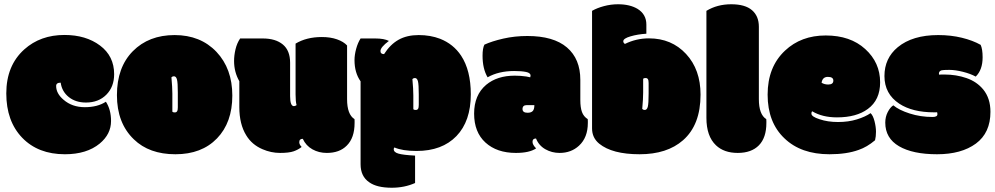

<svg xmlns="http://www.w3.org/2000/svg" viewBox="-20 -716 4715 910"><path d="M287.6 15.1Q160.6 15.1 85.2 -63.2Q9.8 -141.6 9.8 -273.4Q9.8 -405.3 95.2 -481.9Q171.4 -550.3 285.6 -550.3Q387.2 -550.3 454.1 -500.2Q521 -450.2 521 -364.3Q521 -304.7 484.1 -267.3Q447.3 -230 387.2 -230Q338.4 -230 305.9 -256.1Q273.4 -282.2 267.6 -324.2Q246.1 -324.2 246.1 -308.6Q246.1 -272.9 281.2 -243.2Q321.8 -208 382.1 -208Q442.4 -208 481.9 -233.9Q506.3 -196.3 506.3 -142.6Q506.3 -80.1 452.6 -35.6Q391.1 15.1 287.6 15.1Z M796.9 -272V-186.5Q800.3 -183.1 808.1 -183.1Q815.9 -183.1 819.3 -188.5Q822.8 -193.8 822.8 -207V-276.9Q822.8 -323.7 818.8 -339.1Q814.9 -354.5 804.2 -354.5Q797.4 -354.5 792.5 -349.6Q796.9 -301.3 796.9 -272ZM614.3 -55.7Q534.2 -132.8 534.2 -264.9Q534.2 -397 609.6 -473.4Q685.1 -549.8 807.6 -549.8Q930.2 -549.8 1005.9 -470.2Q1081.1 -390.6 1081.1 -262.9Q1081.1 -135.3 1008.5 -60.1Q936 15.1 811.5 15.1Q687 15.1 614.3 -55.7Z M1373 -212.9Q1378.9 -212.9 1385.7 -217.8Q1380.9 -233.9 1380.9 -268.1V-509.3Q1432.6 -540.5 1505.4 -540.5Q1546.4 -540.5 1577.4 -529.5Q1608.4 -518.6 1625 -500.5V-246.1Q1625 -173.3 1660.2 -151.4Q1660.6 -148.9 1660.6 -142.1V-133.3Q1660.6 -62 1623 -25.4Q1588.9 8.8 1528.8 8.8Q1491.2 8.8 1460.7 -8.3Q1430.2 -25.4 1415 -58.1Q1398.4 -58.1 1398.4 -42Q1398.4 -30.8 1409.7 -19.5Q1394 -6.8 1372.1 1Q1350.1 8.8 1307.4 8.8Q1264.6 8.8 1224.1 -8.8Q1173.8 -30.3 1147 -74.7Q1114.3 -127.4 1114.3 -208.5V-331.1Q1089.4 -374.5 1089.4 -426.8Q1089.4 -453.6 1096.2 -482.4Q1103 -511.2 1118.2 -533.7H1225.6Q1286.1 -533.7 1320.6 -505.1Q1355 -476.6 1355 -418.5V-260.3Q1355 -212.9 1373 -212.9Z M1939 -263.7V-198.2Q1942.4 -194.8 1950.2 -194.8Q1958 -194.8 1961.4 -200.2Q1964.8 -205.6 1964.8 -218.8V-268.6Q1964.8 -315.4 1960.9 -330.8Q1957 -346.2 1946.3 -346.2Q1939.5 -346.2 1934.6 -341.3Q1939 -293 1939 -263.7ZM1783.2 -474.1Q1783.2 -459.5 1800.3 -459.5Q1829.6 -505.4 1869.1 -527.6Q1908.7 -549.8 1964.4 -549.8Q2020 -549.8 2065.9 -532.2Q2128.9 -507.3 2165.5 -452.1Q2211.4 -382.3 2211.4 -269Q2211.4 -141.6 2143.3 -71Q2075.2 -0.5 1954.6 -0.5Q1887.2 -0.5 1849.6 -17.1Q1846.2 -15.1 1846.2 -8.8Q1846.2 5.9 1868.9 12.2Q1891.6 18.6 1947.3 21.5V151.4Q1897 173.8 1836.9 173.8Q1766.1 173.8 1730 147.9Q1689 120.1 1689 62.5V-330.6Q1660.2 -371.1 1660.2 -431.2Q1660.2 -455.6 1668 -484.4Q1675.8 -513.2 1689 -533.7H1758.3Q1800.8 -533.7 1823.2 -522Q1783.2 -492.2 1783.2 -474.1Z M2730.5 -241.7Q2730.5 -206.5 2738.3 -185.1Q2746.1 -163.6 2765.6 -151.4Q2766.1 -148.9 2766.1 -142.1V-133.3Q2766.1 -64 2724.1 -25.4Q2687 8.8 2632.3 8.8Q2595.2 8.8 2564.5 -8.8Q2533.7 -26.4 2520.5 -59.6Q2503.9 -59.6 2503.9 -43.5Q2503.9 -29.8 2521 -12.7Q2489.3 8.8 2425.3 8.8Q2335 8.8 2281 -40.3Q2227.1 -89.4 2227.1 -177.5Q2227.1 -265.6 2284.2 -314Q2336.4 -357.4 2419.4 -357.4Q2447.8 -357.4 2474.1 -353.5Q2491.7 -350.1 2493.2 -349.6Q2494.6 -354.5 2494.6 -357.9Q2494.6 -370.6 2473.1 -375Q2451.7 -379.4 2417 -379.4Q2343.3 -379.4 2291 -349.6Q2267.1 -390.1 2267.1 -452.1Q2267.1 -487.3 2275.9 -504.4Q2311 -520.5 2365.2 -533Q2419.4 -545.4 2479.5 -545.4Q2603.5 -545.4 2667 -491.2Q2730.5 -437 2730.5 -337.4ZM2477.1 -217.8Q2456.5 -217.8 2456.5 -199.2Q2456.5 -181.6 2480.5 -181.6Q2497.1 -181.6 2504.9 -189.7Q2512.7 -197.8 2512.7 -217.8Q2512.7 -217.8 2477.1 -217.8Z M3023.9 -199.7Q3028.8 -194.8 3035.6 -194.8Q3046.4 -194.8 3050.3 -210.2Q3054.2 -225.6 3054.2 -272.5V-322.3Q3054.2 -335.4 3050.8 -340.8Q3047.4 -346.2 3039.6 -346.2Q3031.7 -346.2 3028.3 -342.8V-277.3Q3028.3 -248 3023.9 -199.7ZM3043.5 -599.6V-556.2Q3002.4 -553.7 2968.3 -543.7Q2934.1 -533.7 2934.1 -520.5Q2934.1 -512.7 2941.9 -507.8Q2995.6 -534.2 3055.7 -534.2Q3163.1 -534.2 3231.7 -460.2Q3300.3 -386.2 3300.3 -267.6Q3300.3 -124 3217.3 -51.3Q3141.6 15.1 3011.5 15.1Q2881.3 15.1 2819.8 -35.2Q2786.1 -63 2786.1 -107.4V-664.6Q2809.6 -678.2 2842.5 -687Q2875.5 -695.8 2909.2 -695.8Q2965.3 -695.8 3002 -673.8Q3043.5 -647.9 3043.5 -599.6Z M3576.7 -589.4V-246.1Q3576.7 -173.3 3611.8 -151.4Q3612.3 -148.9 3612.3 -142.1V-133.3Q3612.3 -63.5 3576.9 -27.3Q3541.5 8.8 3476.6 8.8Q3411.6 8.8 3373.5 -27.3Q3328.1 -70.3 3328.1 -157.2V-664.6Q3379.4 -695.8 3445.6 -695.8Q3511.7 -695.8 3544.2 -667.7Q3576.7 -639.6 3576.7 -589.4Z M3911.6 15.1Q3776.4 15.1 3698.2 -60.1Q3618.2 -135.7 3618.2 -267.3Q3618.2 -398.9 3700.7 -476.1Q3776.9 -547.9 3893.6 -547.9Q4010.3 -547.9 4080.8 -483.6Q4151.4 -419.4 4151.4 -325.7Q4151.4 -242.2 4093.3 -199.7Q4039.6 -159.7 3946.8 -159.7Q3877.4 -159.7 3829.6 -188.5Q3825.7 -185.5 3825.7 -177.7Q3825.7 -163.1 3864.3 -150.9Q3902.8 -137.7 3951.9 -137.7Q4001 -137.7 4041.3 -150.1Q4081.5 -162.6 4106 -179.7Q4117.7 -169.4 4124.8 -141.8Q4131.8 -114.3 4131.8 -91.6Q4131.8 -68.8 4127.4 -51.3Q4089.4 -19 4049.3 -5.4Q3992.7 15.1 3911.6 15.1ZM3905.3 -315.4Q3929.7 -315.4 3929.7 -334Q3929.7 -351.6 3903.8 -351.6Q3877.9 -351.6 3874 -323.7Q3887.7 -315.4 3905.3 -315.4Z M4442.9 -382.8Q4430.2 -378.9 4430.2 -367.7V-365.2Q4430.2 -362.8 4430.7 -362.3Q4436 -362.8 4444.8 -362.8H4456.5Q4512.2 -362.8 4560.8 -345.9Q4609.4 -329.1 4640.1 -292Q4674.3 -250 4674.3 -186Q4674.3 -86.4 4605.5 -35.6Q4536.6 15.1 4421.4 15.1Q4306.2 15.1 4241 -22.9Q4175.8 -61 4175.8 -134.8Q4175.8 -162.1 4187.5 -184.8Q4199.2 -207.5 4213.9 -216.8Q4240.7 -194.3 4291.7 -178Q4342.8 -161.6 4399.9 -161.6Q4422.9 -161.6 4422.9 -174.3Q4422.9 -180.2 4421.4 -184.1Q4418 -183.6 4413.1 -183.6H4407.7Q4304.2 -183.6 4242.2 -224.6Q4171.9 -271 4171.9 -355.5Q4171.9 -439.9 4234.9 -492.2Q4304.7 -549.8 4426.8 -549.8Q4486.8 -549.8 4538.8 -537.1Q4590.8 -524.4 4627.9 -503.4Q4637.2 -483.4 4637.2 -444.3Q4637.2 -384.8 4604.5 -353Q4579.6 -366.7 4543.7 -375.7Q4507.8 -384.8 4479 -384.8Q4450.2 -384.8 4442.9 -382.8Z"/></svg>

Font: Modak
Style: Regular
Weight: 400
Version: Version 1.036;PS Version 1.000;hotconv 1.0.79;makeotf.lib2.5